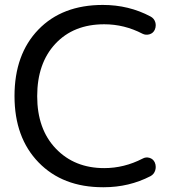

<svg xmlns="http://www.w3.org/2000/svg" viewBox="-20 -785 734 794"><path d="M411.1 -89.8Q493.2 -89.8 569.3 -128.9Q583 -136.7 598.1 -132.3Q613.3 -127.9 620.1 -113.3Q624 -104.5 624 -94.7Q624 -87.9 622.1 -81.1Q617.2 -64.5 602.5 -56.6Q513.7 -10.7 409.2 -10.7Q407.2 -10.7 405.3 -10.7Q239.3 -10.7 139.6 -113.3Q40 -215.8 40 -387.7Q40 -560.5 138.7 -662.6Q237.3 -764.6 405.3 -764.6Q512.7 -764.6 602.5 -716.8Q617.2 -709 622.1 -693.4Q624 -686.5 624 -680.7Q624 -670.9 620.1 -662.1Q613.3 -647.5 598.1 -643.1Q583 -638.7 569.3 -645.5Q494.1 -684.6 411.1 -684.6Q284.2 -684.6 209 -604Q133.8 -523.4 133.8 -387.2Q133.8 -251 210.9 -170.4Q288.1 -89.8 411.1 -89.8Z"/></svg>

Font: Gen Jyuu Gothic Regular
Style: Regular
Weight: 400
Designer: [Source Han Sans]
Ryoko NISHIZUKA  (kana & ideographs); Paul D. Hunt (Latin, Greek & Cyrillic); Wenlong ZHANG  (bopomofo
Version: Version 1.002.20150607